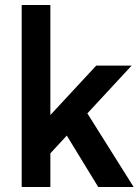

<svg xmlns="http://www.w3.org/2000/svg" viewBox="-20 -750 559 770"><path d="M130 -79 122 -224 366 -487H508ZM67 0V-730H182V0ZM374 0 212 -265 301 -342 516 0Z"/></svg>

Font: SUSE SemiBold
Style: Regular
Weight: 600
Designer: Rene Bieder
Foundry: SUSE
Version: Version 1.000